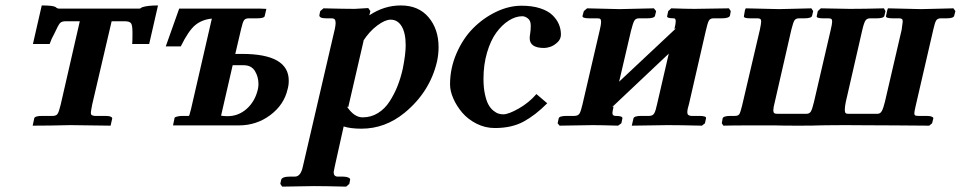

<svg xmlns="http://www.w3.org/2000/svg" viewBox="-20 -465 3563 712"><path d="M321.8 -77.1Q316.9 -51.8 316.9 -46.9Q316.9 -40.5 320.1 -38.3Q323.2 -36.1 331.1 -35.2H371.1Q384.3 -35.2 390.6 -32.2Q397 -29.3 396 -24.9L390.1 1L241.2 -1Q163.1 1 101.1 1L106.9 -25.9Q108.4 -35.2 137.2 -35.2H176.8Q189 -35.6 193.8 -43.2Q198.7 -50.8 205.1 -77.1L275.9 -386.2H223.1Q208.5 -386.2 202.1 -378.9Q195.8 -371.6 181.2 -339.8Q170.4 -320.8 164.1 -301.8H102.1L134.8 -444.8Q176.3 -444.8 186 -439Q191.9 -433.1 199.2 -433.1H496.1Q498.5 -433.1 499.8 -433.6Q501 -434.1 501.5 -434.6Q502 -435.1 503.4 -436Q504.9 -437 506.8 -438Q526.4 -444.8 565.9 -444.8L533.2 -301.8H470.2Q471.2 -312 471.2 -330.1V-346.2Q471.2 -370.6 466.1 -378.4Q460.9 -386.2 441.9 -386.2H394Z M842.8 -223.1 799.8 -36.1Q808.6 -34.2 823.7 -34.2Q864.7 -34.2 895.5 -62Q926.3 -89.8 936.5 -134.8Q938.5 -145.5 938.5 -152.8Q938.5 -180.2 925.3 -201.7Q912.1 -223.1 883.8 -223.1ZM679.7 -35.2Q680.7 -35.2 681.4 -36.4Q682.1 -37.6 682.9 -40.3Q683.6 -43 684.3 -45.7Q685.1 -48.3 686.3 -53Q687.5 -57.6 688.5 -61L765.6 -396Q729.5 -392.6 704.3 -372.1Q679.2 -351.6 650.4 -293H594.7L644.5 -433.1H943.8L967.8 -432.1L961.4 -404.8Q959 -397 932.6 -397H901.9Q890.1 -397 885 -389.9Q879.9 -382.8 874.5 -358.9L852.5 -265.1H877.4Q1050.8 -265.1 1050.8 -166Q1050.8 -148.4 1046.4 -133.8Q1033.2 -76.2 982.2 -38.1Q931.2 0 865.7 0H621.6L627.4 -27.8Q627.9 -30.8 637.5 -33Q647 -35.2 656.7 -35.2Z M1328.6 -314.9 1271.5 -67.9 1266.6 -69.8Q1293 -29.8 1324.7 -29.8Q1356 -29.8 1381.6 -45.7Q1407.2 -61.5 1424.8 -88.9Q1442.4 -116.2 1454.1 -145.8Q1465.8 -175.3 1473.6 -210Q1484.4 -263.7 1484.4 -296.9Q1484.4 -342.8 1469.5 -367.4Q1454.6 -392.1 1428.7 -392.1Q1408.2 -392.1 1379.2 -370.6Q1350.1 -349.1 1326.7 -313ZM1353.5 -423.8 1349.6 -408.2Q1404.3 -444.8 1466.3 -444.8Q1532.2 -444.8 1569.3 -400.9Q1606.4 -356.9 1606.4 -290Q1606.4 -263.7 1600.6 -236.8Q1574.2 -124 1480.5 -46.9Q1408.2 12.2 1320.3 12.2Q1279.8 12.2 1254.4 3.9L1221.7 150.9Q1217.3 171.9 1217.3 172.9Q1217.3 189.9 1232.4 189.9H1251.5Q1263.7 189.9 1271.7 193.4Q1279.8 196.8 1278.3 202.1L1275.4 216.8L1263.7 227.1Q1182.6 225.1 1144.5 225.1L1026.4 227.1L1019.5 216.8L1022.5 202.1Q1025.9 189.9 1055.7 189.9H1073.7Q1095.7 189.9 1103.5 150.9L1221.7 -357.9Q1224.6 -372.1 1224.6 -379.9Q1224.6 -389.2 1221.2 -393.1Q1217.8 -397 1209.5 -397H1190.4Q1161.6 -397 1164.6 -410.2L1167.5 -423.8L1179.7 -434.1Q1259.3 -432.1 1295.4 -432.1L1345.7 -435.1Z M1814.9 9.8Q1779.3 9.8 1747.3 -6.3Q1715.3 -22.5 1694.3 -47.1Q1673.3 -71.8 1661.1 -99.6Q1648.9 -127.4 1648.9 -151.9Q1648.9 -211.9 1672.9 -267.1Q1696.8 -322.3 1734.6 -360.4Q1772.5 -398.4 1819.8 -421.1Q1867.2 -443.8 1914.1 -443.8Q1953.6 -443.8 1982.9 -434.3Q2012.2 -424.8 2028.6 -408.9Q2044.9 -393.1 2052.5 -375Q2060.1 -356.9 2060.1 -336.9Q2060.1 -319.8 2047.1 -307.9Q2034.2 -295.9 2021 -291.5Q2007.8 -287.1 1998 -287.1Q1944.3 -287.1 1944.3 -323.2Q1944.3 -331.1 1946.3 -342.3Q1948.2 -353.5 1948.2 -370.1Q1948.2 -388.7 1937.5 -396.7Q1926.8 -404.8 1917 -404.8Q1892.1 -404.8 1866.7 -388.7Q1841.3 -372.6 1820.3 -343.8Q1799.3 -314.9 1786.1 -270Q1772.9 -225.1 1772.9 -172.9Q1772.9 -140.1 1778.3 -115.5Q1783.7 -90.8 1791.3 -77.1Q1798.8 -63.5 1809.3 -54.9Q1819.8 -46.4 1828.6 -43.7Q1837.4 -41 1846.2 -41Q1865.7 -41 1903.6 -62.5Q1941.4 -84 1969.2 -116.2L2009.3 -82Q1965.8 -38.1 1921.9 -14.2Q1877.9 9.8 1814.9 9.8Z M2277.8 -431.2 2404.8 -434.1 2413.1 -423.8 2409.2 -407.2Q2407.7 -397 2378.9 -397H2349.1Q2337.4 -397 2332.3 -388.2Q2327.1 -379.4 2319.8 -350.1L2275.9 -162.1L2486.8 -359.9L2481 -357.9Q2485.8 -376.5 2485.8 -386.2Q2485.8 -397 2479 -397Q2451.2 -397 2454.1 -405.8L2458 -423.8L2469.2 -434.1Q2526.9 -432.1 2555.2 -432.1L2683.1 -434.1L2689.9 -423.8L2687 -407.2Q2684.1 -397 2655.8 -397H2626Q2613.8 -397 2608.9 -388.7Q2604 -380.4 2597.2 -350.1L2535.2 -80.1Q2528.8 -59.6 2528.8 -48.8Q2528.8 -42 2532 -39.1Q2535.2 -36.1 2543 -35.2H2572.8Q2601.1 -35.2 2598.1 -25.9L2594.2 -7.8L2583 1Q2500 -1 2456.1 -1L2322.8 1L2329.1 -25.9Q2331.5 -35.2 2357.9 -35.2H2388.2Q2400.9 -35.6 2406.2 -44.9Q2411.6 -54.2 2417 -80.1L2460 -266.1L2250 -67.9L2254.9 -69.8V-67.9Q2251 -50.3 2251 -45.9Q2251 -35.2 2262.2 -35.2Q2276.4 -35.2 2282.5 -33Q2288.6 -30.8 2288.1 -25.9L2284.2 -7.8L2272 1Q2209 -1 2178.2 -1L2055.2 1L2047.9 -7.8L2051.8 -25.9Q2053.7 -35.2 2082 -35.2H2110.8Q2124 -35.6 2129.2 -44.2Q2134.3 -52.7 2140.1 -78.1L2203.1 -349.1Q2209 -373 2209 -383.8Q2209 -392.1 2206.1 -394.5Q2203.1 -397 2194.8 -397H2166Q2138.7 -397 2140.1 -405.8L2145 -423.8L2157.2 -434.1Z M3440.9 -355 3375.5 -71.8Q3370.6 -50.8 3370.6 -44.9Q3370.6 -38.6 3374 -36.9Q3377.4 -35.2 3385.7 -35.2H3415.5Q3428.7 -35.2 3435.5 -32.2Q3442.4 -29.3 3440.9 -24.9L3436.5 -7.8L3425.8 1L3298.8 0Q3249.5 0 3188.7 -0.5Q3127.9 -1 3113.8 -1Q3073.2 -1 3045.2 -0.5Q3017.1 0 3016.6 0Q3004.9 1 2939 1Q2879.9 1 2853.5 0H2770.5Q2690.9 0 2662.6 1L2656.7 -7.8L2659.7 -25.9Q2662.1 -35.2 2689.9 -35.2H2705.6Q2717.3 -35.2 2721.4 -41.3Q2725.6 -47.4 2731.9 -73.2L2797.9 -355Q2802.7 -378.4 2802.7 -384.8Q2802.7 -392.1 2799.6 -394.5Q2796.4 -397 2788.6 -397H2762.7Q2735.8 -397 2738.8 -405.8L2742.7 -428.2L2745.6 -434.1L2868.7 -431.2Q2886.2 -431.6 2928.7 -432.6Q2971.2 -433.6 2988.8 -434.1L2995.6 -423.8L2991.7 -407.2Q2990.2 -397 2961.9 -397H2942.9Q2931.2 -397 2926.3 -389.6Q2921.4 -382.3 2914.6 -355L2853.5 -87.9Q2847.7 -65.9 2847.7 -56.2Q2847.7 -48.8 2850.8 -45.9Q2854 -43 2861.8 -43H2970.7Q2981.9 -43 2987.1 -51.8Q2992.2 -60.5 2998.5 -86.9L3060.5 -354Q3065.9 -376.5 3065.9 -384.8Q3065.9 -392.1 3063 -394.5Q3060.1 -397 3052.7 -397H3032.7Q3005.9 -397 3008.8 -405.8L3012.7 -423.8L3023.9 -434.1L3131.8 -432.1Q3183.6 -432.1 3257.8 -434.1L3263.7 -423.8L3259.8 -407.2Q3258.3 -397 3231 -397H3206.5Q3195.3 -397 3189.7 -389.2Q3184.1 -381.3 3177.7 -354L3116.7 -87.9Q3112.8 -69.8 3112.8 -58.1Q3112.8 -49.3 3115.5 -46.1Q3118.2 -43 3124.5 -43H3233.9Q3244.6 -43 3250.2 -53.5Q3255.9 -64 3261.7 -87.9L3323.7 -355Q3327.6 -383.3 3327.6 -384.8Q3327.6 -392.1 3324.7 -394.5Q3321.8 -397 3314.9 -397H3290.5Q3277.8 -397 3271 -399.2Q3264.2 -401.4 3265.6 -405.8L3270.5 -428.2L3272.9 -434.1L3395.5 -431.2Q3412.6 -431.6 3455.3 -432.6Q3498 -433.6 3515.6 -434.1L3522.9 -423.8L3518.6 -407.2Q3517.1 -397 3489.7 -397H3468.8Q3457 -397 3451.9 -389.4Q3446.8 -381.8 3440.9 -355Z"/></svg>

Font: Linux Libertine
Style: Bold Italic
Weight: 700
Italic angle: -11.5°
Designer: Philipp H. Poll
Foundry: Philipp H. Poll
Version: Version 4.0.5